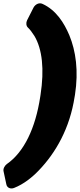

<svg xmlns="http://www.w3.org/2000/svg" viewBox="-61 -846 470 1127"><path d="M-21 117C-33 126 -44 144 -40 160L-24 235C-20 258 3 265 22 257C78 235 128 195 167 154C267 50 349 -94 377 -278L379 -289C401 -430 384 -547 346 -639C315 -712 269 -786 189 -823C168 -833 146 -820 136 -802L98 -727C91 -713 92 -694 103 -684C114 -674 127 -657 141 -635C187 -558 200 -439 177 -290L175 -277C147 -93 80 47 -21 117Z"/></svg>

Font: Asimov Print
Style: EIt
Weight: 500
Designer: Google
Version: Version 2.000980; 2014